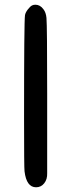

<svg xmlns="http://www.w3.org/2000/svg" viewBox="-20 -843 301 814"><path d="M180 -109Q181 -83 167.5 -66Q154 -49 133 -49Q92 -49 84 -117Q82 -130 82 -342Q82 -755 86 -779Q88 -790 98 -803Q108 -816 116 -820Q122 -823 130 -823Q150 -823 164 -804Q175 -790 177 -767Q180 -731 180 -447Z"/></svg>

Font: Chanighter Handwriting Cyr
Style: Regular
Weight: 400
Designer: Sin Chanighter
Version: Version 001.001